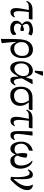

<svg xmlns="http://www.w3.org/2000/svg" viewBox="1584 -2332 956 4182"><g transform="rotate(90 2062.0 -241.0)"><path d="M232 9Q191 9 168.5 -22.5Q146 -54 146 -107Q146 -157 160 -236Q174 -315 192 -404L234 -407Q223 -322 218 -263.5Q213 -205 213 -174Q213 -122 226.5 -91.5Q240 -61 270 -61Q299 -61 312.5 -69.5Q326 -78 336 -88L352 -74Q339 -51 323.5 -32Q308 -13 286.5 -2Q265 9 232 9ZM10 -336 -9 -345Q5 -389 30.5 -417Q56 -445 93.5 -458Q131 -471 178 -471H396L397 -455L383 -391H181Q126 -391 95 -388Q64 -385 45.5 -373.5Q27 -362 10 -336Z M577 14Q542 14 506 0Q470 -14 446.5 -43.5Q423 -73 423 -119Q423 -156 442 -184.5Q461 -213 497 -242V-249L519 -256Q536 -265 569.5 -275Q603 -285 631 -287Q636 -287 641.5 -274Q647 -261 647 -239Q647 -226 641.5 -216.5Q636 -207 631 -207Q603 -207 576.5 -212Q550 -217 523 -227Q510 -214 497 -194.5Q484 -175 484 -146Q484 -117 499 -99.5Q514 -82 537.5 -74Q561 -66 585 -66Q636 -66 662.5 -82Q689 -98 708 -115H717Q725 -106 729.5 -95Q734 -84 734 -71Q734 -39 710.5 -20.5Q687 -2 651 6Q615 14 577 14ZM527 -253 505 -237Q471 -268 453 -292Q435 -316 435 -355Q435 -388 452 -412Q469 -436 497 -451Q525 -466 558.5 -473.5Q592 -481 625 -481Q666 -481 693.5 -473Q721 -465 741 -454V-437L713 -379Q691 -390 666 -398Q641 -406 606 -406Q584 -406 557 -400Q530 -394 510.5 -379Q491 -364 491 -338Q491 -317 502.5 -292.5Q514 -268 527 -253Z M911 199 833 217 818 214Q818 114 820 25Q822 -64 823 -132Q825 -257 853.5 -334Q882 -411 934 -446Q986 -481 1057 -481Q1104 -481 1145 -458Q1186 -435 1211 -383.5Q1236 -332 1236 -246Q1236 -177 1212 -118.5Q1188 -60 1141.5 -24.5Q1095 11 1027 11Q989 11 962.5 -8Q936 -27 919 -54.5Q902 -82 890 -107H883Q888 -37 892.5 14.5Q897 66 901.5 109Q906 152 911 199ZM1026 -71Q1095 -71 1142 -115Q1189 -159 1189 -244Q1189 -305 1168.5 -337Q1148 -369 1116 -381Q1084 -393 1051 -393Q1007 -393 970 -376Q933 -359 910.5 -323Q888 -287 888 -229Q888 -162 925.5 -116.5Q963 -71 1026 -71Z M1454 14Q1402 14 1369.5 -16.5Q1337 -47 1322 -99Q1307 -151 1307 -215Q1307 -293 1332.5 -352Q1358 -411 1404 -444.5Q1450 -478 1509 -478Q1558 -478 1586 -454Q1614 -430 1628.5 -396.5Q1643 -363 1651 -332H1657Q1672 -381 1682.5 -412.5Q1693 -444 1703 -471L1801 -474V-460L1779 -424Q1735 -345 1707 -296.5Q1679 -248 1679 -244Q1679 -217 1682 -185.5Q1685 -154 1692.5 -126.5Q1700 -99 1713.5 -81.5Q1727 -64 1749 -64Q1773 -64 1787.5 -75Q1802 -86 1814 -102L1831 -91Q1826 -81 1817.5 -64Q1809 -47 1795 -30Q1781 -13 1759.5 -1Q1738 11 1708 11Q1673 11 1659 -11.5Q1645 -34 1643 -74Q1642 -93 1642 -113.5Q1642 -134 1640 -159H1632Q1609 -112 1582.5 -72.5Q1556 -33 1524.5 -9.5Q1493 14 1454 14ZM1467 -76Q1504 -76 1534 -95.5Q1564 -115 1585 -146Q1606 -177 1617 -210Q1628 -243 1628 -270Q1628 -340 1595 -368Q1562 -396 1510 -396Q1439 -396 1395.5 -352Q1352 -308 1352 -227Q1352 -169 1369.5 -136Q1387 -103 1413.5 -89.5Q1440 -76 1467 -76ZM1548 -521H1510L1525 -699H1617V-681Z M2045 13Q1986 13 1949.5 -9Q1913 -31 1893 -66Q1873 -101 1866 -140.5Q1859 -180 1859 -214Q1859 -330 1920 -400.5Q1981 -471 2098 -471H2369V-454L2356 -391H2091Q2044 -391 2002 -373Q1960 -355 1934 -318Q1908 -281 1908 -224Q1908 -171 1928.5 -136.5Q1949 -102 1981.5 -85.5Q2014 -69 2050 -69Q2135 -69 2175.5 -111.5Q2216 -154 2216 -234Q2216 -286 2196 -327Q2176 -368 2158 -398L2202 -401V-388Q2213 -374 2230.5 -347Q2248 -320 2262.5 -283.5Q2277 -247 2277 -203Q2277 -136 2248 -87.5Q2219 -39 2167 -13Q2115 13 2045 13Z M2601 9Q2560 9 2537.5 -22.5Q2515 -54 2515 -107Q2515 -157 2529 -236Q2543 -315 2561 -404L2603 -407Q2592 -322 2587 -263.5Q2582 -205 2582 -174Q2582 -122 2595.5 -91.5Q2609 -61 2639 -61Q2668 -61 2681.5 -69.5Q2695 -78 2705 -88L2721 -74Q2708 -51 2692.5 -32Q2677 -13 2655.5 -2Q2634 9 2601 9ZM2379 -336 2360 -345Q2374 -389 2399.5 -417Q2425 -445 2462.5 -458Q2500 -471 2547 -471H2765L2766 -455L2752 -391H2550Q2495 -391 2464 -388Q2433 -385 2414.5 -373.5Q2396 -362 2379 -336Z M2910 9Q2868 9 2846.5 -27.5Q2825 -64 2825 -157Q2825 -192 2826.5 -244Q2828 -296 2830 -355.5Q2832 -415 2833 -470L2914 -473L2924 -464Q2912 -372 2903.5 -309.5Q2895 -247 2891 -206Q2887 -165 2887 -137Q2887 -108 2900 -85.5Q2913 -63 2944 -63Q2973 -63 2985.5 -71Q2998 -79 3008 -89L3025 -75Q3007 -38 2982 -14.5Q2957 9 2910 9Z M3212 11Q3168 11 3138 -11.5Q3108 -34 3090 -70.5Q3072 -107 3064 -150Q3056 -193 3056 -233Q3056 -319 3104.5 -387Q3153 -455 3253 -477L3256 -460L3248 -392Q3184 -375 3142.5 -332Q3101 -289 3101 -223Q3101 -164 3130 -122Q3159 -80 3226 -80Q3257 -80 3276 -90Q3295 -100 3305 -113Q3315 -126 3320 -136Q3313 -164 3308.5 -192.5Q3304 -221 3304 -255Q3304 -279 3306 -302Q3308 -325 3314 -340.5Q3320 -356 3331 -356Q3366 -356 3385.5 -348.5Q3405 -341 3405 -330Q3405 -303 3399 -268Q3393 -233 3381.5 -196.5Q3370 -160 3355 -128L3336 -104Q3333 -91 3324 -72Q3315 -53 3299.5 -34Q3284 -15 3262 -2Q3240 11 3212 11ZM3471 11Q3416 11 3387.5 -19.5Q3359 -50 3339 -96H3321L3358 -151Q3363 -123 3382 -99.5Q3401 -76 3451 -76Q3513 -76 3545 -113Q3577 -150 3577 -217Q3577 -262 3566 -306Q3555 -350 3532 -389.5Q3509 -429 3471 -460L3478 -473Q3522 -463 3553.5 -435Q3585 -407 3605.5 -368Q3626 -329 3635.5 -287Q3645 -245 3645 -206Q3645 -146 3624.5 -96.5Q3604 -47 3565.5 -18Q3527 11 3471 11Z M3888 7 3825 2 3822 -10Q3826 -33 3828 -63.5Q3830 -94 3830 -132Q3830 -205 3821.5 -267.5Q3813 -330 3794.5 -369Q3776 -408 3744 -408Q3721 -408 3706 -395.5Q3691 -383 3679 -367L3662 -377Q3672 -406 3687.5 -429Q3703 -452 3724.5 -465.5Q3746 -479 3775 -479Q3797 -479 3815 -470Q3833 -461 3846.5 -437Q3860 -413 3867 -368Q3874 -323 3874 -251Q3874 -208 3872.5 -156Q3871 -104 3869 -65L3877 -62Q3911 -100 3945 -146.5Q3979 -193 4001.5 -246.5Q4024 -300 4024 -358Q4024 -386 4019 -407Q4014 -428 4006.5 -443.5Q3999 -459 3991 -469L3998 -479Q4013 -479 4032.5 -474Q4052 -469 4070 -455.5Q4088 -442 4100 -418Q4112 -394 4112 -356Q4112 -307 4092 -258.5Q4072 -210 4039 -163.5Q4006 -117 3966.5 -74Q3927 -31 3888 7Z"/></g></svg>

Font: STIX Two Text
Style: Regular
Weight: 400
Designer: Ross Mills, John Hudson & Paul Hanslow, Tiro Typeworks Ltd; with prior portions MicroPress Inc., and Coen Hoffman.
Foundry: Tiro Typeworks Ltd
Version: Version 2.13 b171